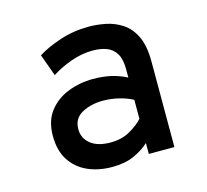

<svg xmlns="http://www.w3.org/2000/svg" viewBox="-83 -618 782 725"><g transform="rotate(-15 308.0 -255.5)"><path d="M271 12Q217.5 12 175.2 -7Q133 -26 108.5 -64Q84 -102 84 -159Q84 -218 113.2 -255.2Q142.5 -292.5 188.5 -310.2Q234.5 -328 285 -328Q323.5 -328 355 -321Q386.5 -314 416.5 -298.5V-332Q416.5 -370 403.5 -392Q390.5 -414 367 -423Q343.5 -432 312.5 -432Q270.5 -432 228 -417Q185.5 -402 150.5 -379.5L119.5 -465Q155 -487.5 208.2 -505.2Q261.5 -523 322 -523Q354 -523 388.2 -516Q422.5 -509 451.8 -489.5Q481 -470 498.8 -432.8Q516.5 -395.5 516.5 -335V0H416.5V-42.5Q393 -20.5 357.2 -4.2Q321.5 12 271 12ZM288.5 -79Q332.5 -79 364.2 -97Q396 -115 416.5 -137V-211.5Q394.5 -223.5 364 -231.2Q333.5 -239 300.5 -239Q254 -239 218.8 -220Q183.5 -201 183.5 -159Q183.5 -123.5 211 -101.2Q238.5 -79 288.5 -79Z"/></g></svg>

Font: Overpass Mono SemiBold
Style: Regular
Weight: 600
Monospace: yes
Designer: Delve Withrington, Dave Bailey
Foundry: Delve Fonts LLC
Version: Version 4.000